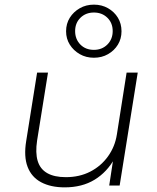

<svg xmlns="http://www.w3.org/2000/svg" viewBox="-20 -800 677 828"><path d="M259 8Q199 8 157.5 -14Q116 -36 99 -80.5Q82 -125 93 -192L140 -487H187L140 -194Q132 -141 142.5 -106Q153 -71 183.5 -53.5Q214 -36 264 -36Q323 -36 369.5 -60Q416 -84 446 -126Q476 -168 484 -220L526 -487H574L496 0H451L469 -118H475Q442 -58 388 -25Q334 8 259 8ZM385 -551Q351 -551 324 -566.5Q297 -582 281 -607.5Q265 -633 265 -665Q265 -698 281 -723.5Q297 -749 324 -764.5Q351 -780 385 -780Q419 -780 446 -764.5Q473 -749 488.5 -723.5Q504 -698 504 -665Q504 -633 488.5 -607.5Q473 -582 446 -566.5Q419 -551 385 -551ZM385 -585Q420 -585 443 -608Q466 -631 466 -666Q466 -701 443 -723.5Q420 -746 385 -746Q350 -746 327 -723.5Q304 -701 304 -666Q304 -631 326.5 -608Q349 -585 385 -585Z"/></svg>

Font: Nunito Sans 10pt SemiExpanded ExtraLight
Style: Italic
Weight: 250
Width: 6
Italic angle: -9°
Designer: Vernon Adams
Foundry: Vernon Adams
Version: Version 3.101;gftools[0.9.27]